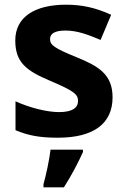

<svg xmlns="http://www.w3.org/2000/svg" viewBox="-20 -576 537 817"><path d="M459 -162C459 -259 400 -294 307 -332C211 -371 193 -384 193 -410C193 -434 215 -446 259 -446C308 -446 354 -429 408 -406L453 -513C388 -543 329 -556 261 -556C130 -556 45 -505 45 -404C45 -311 91 -275 194 -232C300 -187 312 -173 312 -146C312 -118 289 -99 231 -99C179 -99 105 -118 46 -145V-22C101 1 150 10 226 10C380 10 459 -51 459 -162ZM333 71V61H195C190 104 176 169 165 208V221H252C286 168 313 115 333 71Z"/></svg>

Font: Noto Sans Bassa Vah
Style: Bold
Weight: 700
Designer: Monotype Design Team
Foundry: Monotype Imaging Inc.
Version: Version 2.002